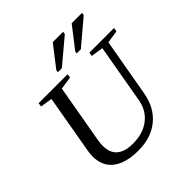

<svg xmlns="http://www.w3.org/2000/svg" viewBox="-225 -1042 1228 1228"><g transform="rotate(-45 389.0 -428.0)"><path d="M634 -616 551 -628 555 -654H778L774 -628L688 -615L619 -224Q600 -112 524 -50Q450 11 334 11Q221 11 160 -36Q100 -82 100 -170Q100 -194 105 -221L174 -616L93 -629L97 -655H359L355 -629L268 -616L199 -223Q194 -195 194 -173Q194 -45 341 -45Q434 -45 493 -92Q552 -138 565 -221ZM324 -708 326 -724 437 -867H531L528 -849L360 -708ZM494 -708 497 -724 608 -867H702L699 -849L532 -708Z"/></g></svg>

Font: Libra Serif Modern
Style: Italic
Weight: 400
Italic angle: -12°
Designer: Stefan Peev, Context Ltd
Foundry: Stefan Peev, Context Ltd
Version: Version 1.000